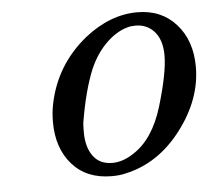

<svg xmlns="http://www.w3.org/2000/svg" viewBox="-40 -485 598 540"><g transform="rotate(-5 258.5 -215.5)"><path d="M217 -385Q289 -442 366 -442Q434 -442 475.5 -395.5Q517 -349 517 -275Q517 -183 452 -98Q387 -13 293 7Q277 11 255 11Q184 11 143.5 -35Q103 -81 103 -155Q103 -182 108 -206Q130 -314 217 -385ZM187 -119Q187 -77 205.5 -51.5Q224 -26 260 -26Q290 -26 321 -47Q377 -83 404 -172Q432 -265 432 -315Q432 -361 408 -385Q388 -405 358 -405Q355 -405 350 -404.5Q345 -404 343 -404Q308 -397 277 -367.5Q246 -338 227 -294Q203 -236 188 -146Q187 -138 187 -119Z"/></g></svg>

Font: KaTeX_Main
Style: Italic
Weight: 400
Version: Version 1.1; ttfautohint (v1.3)